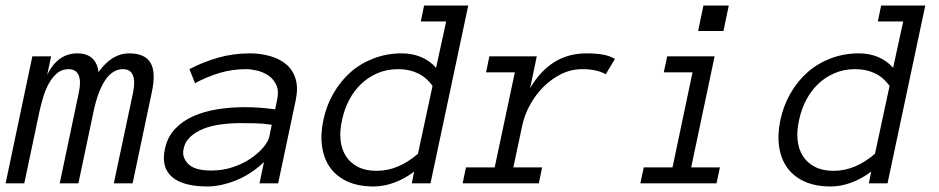

<svg xmlns="http://www.w3.org/2000/svg" viewBox="-68 -657 3363 688"><path d="M407.2 0H339.8L409.2 -327.1Q417 -366.2 408 -387.7Q398.9 -409.2 373 -409.2Q335 -409.2 308.6 -369.1Q282.2 -329.1 267.1 -256.8L212.9 0H146L214.8 -327.1Q223.1 -366.2 213.6 -387.7Q204.1 -409.2 178.2 -409.2Q153.8 -409.2 137 -395Q120.1 -380.9 107.7 -358.9Q95.2 -336.9 87.2 -310.1Q79.1 -283.2 73.2 -256.8L19 0H-47.9L47.9 -455.1H115.2L101.1 -389.2Q139.2 -465.8 209 -465.8Q275.9 -465.8 285.2 -398.9Q333 -465.8 394 -465.8Q452.1 -465.8 471.7 -431.4Q491.2 -397 476.1 -327.1Z M522.9 -123Q531.7 -166 559.3 -195.1Q586.9 -224.1 625.5 -241Q664.1 -257.8 710.9 -265.4Q757.8 -272.9 804.7 -272.9Q822.8 -272.9 836.9 -272.5Q851.1 -272 864 -271Q877 -270 889.4 -268.6Q901.9 -267.1 918 -265.1L924.8 -297.9Q932.1 -331.1 922.1 -352.5Q912.1 -374 893.6 -386.5Q875 -398.9 853 -404.1Q831.1 -409.2 814.9 -409.2Q763.7 -409.2 718.3 -395.5Q672.9 -381.8 630.9 -358.9L610.8 -409.2Q657.7 -434.1 712.4 -450Q767.1 -465.8 828.1 -465.8Q864.7 -465.8 898.9 -456.3Q933.1 -446.8 957 -427Q981 -407.2 991 -375Q1001 -342.8 991.7 -297.9L928.7 0H861.8L877.9 -76.2Q855 -54.2 829.3 -37.6Q803.7 -21 777.3 -10.5Q751 0 724.9 5.6Q698.7 11.2 676.8 11.2Q586.9 11.2 547.9 -23.4Q508.8 -58.1 522.9 -123ZM689 -45.9Q731 -45.9 767.3 -58.3Q803.7 -70.8 830.8 -89.4Q857.9 -107.9 875.5 -128.9Q893.1 -149.9 897 -167L905.8 -210Q874 -214.8 844 -215.3Q814 -215.8 792 -215.8Q755.9 -215.8 721.4 -210.9Q687 -206.1 659.9 -195.1Q632.8 -184.1 613.8 -166.5Q594.7 -148.9 589.8 -123Q583 -94.2 606 -70.1Q628.9 -45.9 689 -45.9Z M1474.6 0H1407.7L1416 -42Q1381.8 -16.1 1344.2 -2.4Q1306.6 11.2 1271 11.2Q1216.8 11.2 1177.7 -6.3Q1138.7 -23.9 1115.7 -55.4Q1092.8 -86.9 1086.2 -130.9Q1079.6 -174.8 1090.8 -227.1Q1101.6 -278.8 1127.2 -323Q1152.8 -367.2 1188.7 -398.7Q1224.6 -430.2 1271.7 -448Q1318.8 -465.8 1372.6 -465.8Q1408.7 -465.8 1440.2 -452.9Q1471.7 -439.9 1494.6 -414.1L1530.8 -580.1H1439.9L1451.7 -637.2H1609.9ZM1481.9 -349.1Q1459 -380.9 1428 -395Q1397 -409.2 1358.9 -409.2Q1318.8 -409.2 1285.4 -395Q1252 -380.9 1226.3 -356.4Q1200.7 -332 1183.3 -299.1Q1166 -266.1 1157.7 -227.1Q1148.9 -188 1152.3 -155Q1155.8 -122.1 1171.4 -97.7Q1187 -73.2 1214.4 -59.1Q1241.7 -44.9 1281.7 -44.9Q1358.9 -44.9 1429.7 -106Z M2102.5 -391.1Q2069.8 -409.2 2019.5 -409.2Q1978.5 -409.2 1943.1 -391.6Q1907.7 -374 1879.2 -345.5Q1850.6 -316.9 1830.6 -280Q1810.5 -243.2 1802.7 -204.1L1771.5 -57.1H1874.5L1862.8 0H1589.8L1601.6 -57.1H1704.6L1776.9 -397.9H1673.8L1685.5 -455.1H1855.5L1831.5 -340.8Q1904.8 -465.8 2032.7 -465.8Q2067.9 -465.8 2092.3 -461.4Q2116.7 -457 2135.7 -445.8Z M2524.4 -545.9H2433.6L2452.6 -637.2H2543.5ZM2499.5 0H2226.6L2238.8 -57.1H2341.8L2413.6 -397.9H2310.5L2322.8 -455.1H2492.7L2408.7 -57.1H2511.7Z M3112.3 0H3045.4L3053.7 -42Q3019.5 -16.1 2981.9 -2.4Q2944.3 11.2 2908.7 11.2Q2854.5 11.2 2815.4 -6.3Q2776.4 -23.9 2753.4 -55.4Q2730.5 -86.9 2723.9 -130.9Q2717.3 -174.8 2728.5 -227.1Q2739.3 -278.8 2764.9 -323Q2790.5 -367.2 2826.4 -398.7Q2862.3 -430.2 2909.4 -448Q2956.5 -465.8 3010.3 -465.8Q3046.4 -465.8 3077.9 -452.9Q3109.4 -439.9 3132.3 -414.1L3168.5 -580.1H3077.6L3089.4 -637.2H3247.6ZM3119.6 -349.1Q3096.7 -380.9 3065.7 -395Q3034.7 -409.2 2996.6 -409.2Q2956.5 -409.2 2923.1 -395Q2889.6 -380.9 2864 -356.4Q2838.4 -332 2821 -299.1Q2803.7 -266.1 2795.4 -227.1Q2786.6 -188 2790 -155Q2793.5 -122.1 2809.1 -97.7Q2824.7 -73.2 2852.1 -59.1Q2879.4 -44.9 2919.4 -44.9Q2996.6 -44.9 3067.4 -106Z"/></svg>

Font: Anonymous Pro
Style: Italic
Weight: 400
Italic angle: -12°
Monospace: yes
Designer: Mark Simonson
Version: Version 1.003